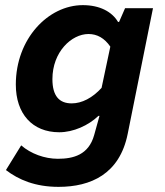

<svg xmlns="http://www.w3.org/2000/svg" viewBox="-20 -528 640 744"><path d="M206.8 196.1C331.7 196.1 443.5 146.6 474.8 -9.2L572.8 -496.1H464.6L441.4 -443H437.4C414 -482.7 366.4 -508.1 301 -508.1C166.8 -508.1 41.3 -377.9 41.3 -200.4C41.3 -87.3 105.1 -15.5 209.6 -15.5C264.4 -15.5 322.6 -41.8 361.6 -79.1H365.6L344.8 -4.3C323.4 72.2 264.2 87.3 204.2 87.3C153.1 87.3 99.7 67.9 62.1 35.3L3 131C52.1 168.6 116.7 196.1 206.8 196.1ZM257.8 -127.4C209.5 -127.4 183.1 -156.2 183.1 -221.4C183.1 -326.9 257.2 -396.2 322.9 -396.2C356.5 -396.2 384.8 -380.3 407.5 -347.3L373.6 -187.5C337.8 -148.3 297.1 -127.4 257.8 -127.4Z"/></svg>

Font: Source Code Variable
Style: Italic
Weight: 400
Italic angle: -11°
Monospace: yes
Designer: Paul D. Hunt, Teo Tuominen
Foundry: Adobe Systems Incorporated
Version: Version 1.005;PS 1.0;hotconv 16.6.54;makeotf.lib2.5.65590